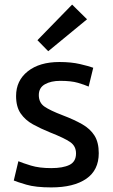

<svg xmlns="http://www.w3.org/2000/svg" viewBox="-20 -803 491 836"><path d="M203 13Q135 13 94.5 1Q54 -11 40 -17L60 -101Q79 -93 115 -82Q151 -71 203 -71Q254 -71 282.5 -85Q311 -99 311 -135Q311 -167 285.5 -184.5Q260 -202 199 -226Q157 -243 123.5 -261.5Q90 -280 70 -309Q50 -338 50 -385Q50 -452 101 -492.5Q152 -533 239 -533Q290 -533 328.5 -524Q367 -515 386 -508L366 -426Q348 -434 319 -442.5Q290 -451 242 -451Q202 -451 175.5 -436Q149 -421 149 -389Q149 -356 173.5 -339Q198 -322 253 -301Q303 -282 338 -262Q373 -242 391.5 -212.5Q410 -183 410 -136Q410 -62 355.5 -24.5Q301 13 203 13ZM190 -580 143 -628 294 -783 359 -719Z"/></svg>

Font: Ubuntu Sans Medium
Style: Regular
Weight: 500
Designer: Dalton Maag Ltd
Foundry: Dalton Maag Ltd
Version: Version 1.006; ttfautohint (v1.8.4.7-5d5b)